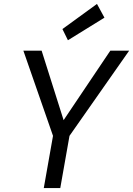

<svg xmlns="http://www.w3.org/2000/svg" viewBox="-20 -958 678 978"><path d="M203 0 250 -266 99 -700H192L304 -346L542 -700H638L334 -266L287 0ZM326 -753 298 -810 474 -938 512 -868Z"/></svg>

Font: DM Sans 11pt
Style: Italic
Weight: 400
Italic angle: -10°
Version: Version 4.004;gftools[0.9.30]